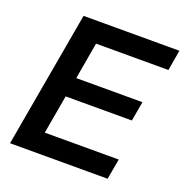

<svg xmlns="http://www.w3.org/2000/svg" viewBox="-126 -818 897 932"><g transform="rotate(20 322.0 -351.5)"><path d="M201 -306H543L561 -407H219L252 -597H626L644 -703H149L25 0H529L548 -106H166Z"/></g></svg>

Font: Geom Medium
Style: Italic
Weight: 500
Italic angle: -10°
Version: Version 1.102